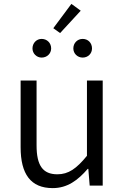

<svg xmlns="http://www.w3.org/2000/svg" viewBox="-20 -954 642 987"><path d="M251 13C326 13 380 -27 431 -86H434L441 0H508V-540H427V-153C373 -87 332 -58 275 -58C200 -58 168 -103 168 -207V-540H86V-197C86 -59 138 13 251 13ZM194 -658C222 -658 243 -679 243 -705C243 -733 222 -754 194 -754C168 -754 147 -733 147 -705C147 -679 168 -658 194 -658ZM289 -784 395 -899 347 -934 254 -809ZM405 -658C433 -658 453 -679 453 -705C453 -733 433 -754 405 -754C378 -754 357 -733 357 -705C357 -679 378 -658 405 -658Z"/></svg>

Font: ChiuKong Gothic MN Normal
Style: Regular
Weight: 350
Designer: Ryoko NISHIZUKA 西塚涼子 (kana, bopomofo & ideographs); Paul D. Hunt (Latin, Greek & Cyrillic); Sandoll Communications 산돌커뮤니
Foundry: Adobe
Version: Version 1.300